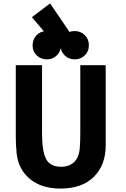

<svg xmlns="http://www.w3.org/2000/svg" viewBox="-20 -1078 732 1119"><path d="M596 -231Q596 -116 527 -47.5Q458 21 333 21Q223 21 155.5 -34Q88 -89 77 -183Q72 -235 72 -279V-698H225V-302Q225 -197 248.5 -151.5Q272 -106 337 -106Q383 -106 412 -133.5Q441 -161 445 -216Q448 -256 448 -303V-698H596ZM415 -732Q381 -732 357 -755Q333 -778 333 -813Q333 -849 356 -873Q379 -897 415 -897Q450 -897 474 -873.5Q498 -850 498 -814Q498 -778 474 -755Q450 -732 415 -732ZM253 -732Q218 -732 194 -755Q170 -778 170 -813Q170 -849 193 -873Q216 -897 253 -897Q287 -897 311 -873.5Q335 -850 335 -814Q335 -778 311 -755Q287 -732 253 -732ZM272 -1058 412 -852 326 -789 166 -978Z"/></svg>

Font: Repo
Style: Bold
Weight: 700
Designer: Stefan Peev
Foundry: Context Ltd
Version: Version 001.000